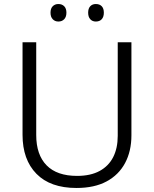

<svg xmlns="http://www.w3.org/2000/svg" viewBox="-20 -924 765 954"><path d="M633 -252Q633 -173 601.5 -114Q570 -55 509.5 -22.5Q449 10 360 10Q230 10 161 -60.5Q92 -131 92 -254V-714H160V-253Q160 -155 211.5 -102.5Q263 -50 363 -50Q430 -50 475 -74.5Q520 -99 542.5 -143.5Q565 -188 565 -249V-714H633ZM231 -861Q231 -882 242 -893Q253 -904 270 -904Q288 -904 299 -893Q310 -882 310 -861Q310 -840 299 -828.5Q288 -817 270 -817Q253 -817 242 -828.5Q231 -840 231 -861ZM418 -861Q418 -882 428.5 -893Q439 -904 456 -904Q475 -904 485.5 -893Q496 -882 496 -861Q496 -840 485.5 -828.5Q475 -817 456 -817Q439 -817 428.5 -828.5Q418 -840 418 -861Z"/></svg>

Font: Noto Sans Oriya Light
Style: Regular
Weight: 300
Version: Version 2.003